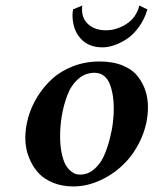

<svg xmlns="http://www.w3.org/2000/svg" viewBox="-20 -667 557 697"><path d="M198.2 -172.9Q198.2 -137.7 203.9 -111.1Q209.5 -84.5 217.3 -70.3Q225.1 -56.2 235.6 -47.1Q246.1 -38.1 254.4 -35.6Q262.7 -33.2 271 -33.2Q298.8 -33.2 321 -52Q343.3 -70.8 356.2 -98.6Q369.1 -126.5 377.9 -160.6Q386.7 -194.8 389.9 -222.4Q393.1 -250 393.1 -272Q393.1 -296.9 389.9 -318.4Q386.7 -339.8 379.4 -359.9Q372.1 -379.9 357.7 -391.4Q343.3 -402.8 323.2 -402.8Q289.1 -402.8 263.2 -379.6Q237.3 -356.4 223.9 -319.8Q210.4 -283.2 204.3 -246.1Q198.2 -209 198.2 -172.9ZM71.8 -165Q71.8 -201.7 82.3 -240Q92.8 -278.3 115.2 -314.9Q137.7 -351.6 168.7 -380.1Q199.7 -408.7 244.6 -426.3Q289.6 -443.8 341.8 -443.8Q391.1 -443.8 427 -428.5Q462.9 -413.1 481.7 -387.7Q500.5 -362.3 508.8 -335.2Q517.1 -308.1 517.1 -278.8Q517.1 -221.2 493.9 -167.2Q470.7 -113.3 433.1 -75Q395.5 -36.6 346.2 -13.4Q296.9 9.8 246.1 9.8Q205.6 9.8 173.3 -3.4Q141.1 -16.6 122.6 -35.9Q104 -55.2 92 -80.1Q80.1 -105 75.9 -125.7Q71.8 -146.5 71.8 -165ZM278.8 -647Q277.8 -641.1 277.8 -631.8Q277.8 -598.6 301.5 -577.9Q325.2 -557.1 365.2 -557.1Q403.8 -557.1 439.5 -580.3Q475.1 -603.5 485.8 -647L515.1 -632.8Q504.4 -596.7 484.1 -568.8Q463.9 -541 440.4 -525.6Q417 -510.3 394.5 -502.7Q372.1 -495.1 352.1 -495.1Q300.8 -495.1 272 -527.8Q243.2 -560.5 243.2 -612.8Q243.2 -619.1 245.1 -632.8Z"/></svg>

Font: Linux Libertine G
Style: Semibold Italic
Weight: 600
Italic angle: -11.5°
Designer: Philipp H. Poll
Foundry: Philipp H. Poll
Version: Version 5.1.1